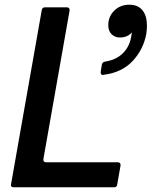

<svg xmlns="http://www.w3.org/2000/svg" viewBox="-20 -794 643 814"><path d="M38 0Q31 0 28 -4Q25 -8 27 -14L157 -751Q159 -763 171 -763H263Q270 -763 273 -759Q276 -755 275 -749L164 -120V-117Q164 -106 175 -106H479Q486 -106 489 -102Q492 -98 491 -92L477 -12Q476 0 463 0ZM416 -476Q411 -476 408.5 -480Q406 -484 407 -490L412 -521Q415 -532 427 -533Q470 -540 497.5 -565Q525 -590 534 -628Q537 -639 539 -657Q521 -635 488 -635Q467 -635 453 -649Q439 -663 439 -687Q439 -724 464.5 -749Q490 -774 528 -774Q565 -774 584 -750.5Q603 -727 603 -685Q603 -669 600 -649Q588 -585 543 -536Q498 -487 420 -477Z"/></svg>

Font: Open Sauce Two Medium Italic
Style: Regular
Weight: 500
Italic angle: -10°
Designer: Alfredo Marco Pradil
Foundry: Creative Sauce Fz LLC
Version: Version 1.477